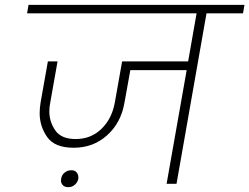

<svg xmlns="http://www.w3.org/2000/svg" viewBox="-20 -760 1031 794"><path d="M985 -705H834L710 0H669L752 -470H519L495 -337Q481 -253 423.5 -201Q366 -149 285 -149Q206 -149 175 -193.5Q144 -238 144 -292Q144 -313 148 -337L178 -506H218L188 -337Q184 -317 184 -299Q184 -257 208.5 -221Q233 -185 293 -185Q356 -185 399.5 -227Q443 -269 455 -337L485 -506H758L793 -705H92L98 -740H991ZM304 -21Q301 -6 289.5 4Q278 14 263 14Q247 14 239.5 5.5Q232 -3 232 -14Q232 -17 233 -21Q235 -36 247 -46Q259 -56 275 -56Q290 -56 297 -47Q304 -38 304 -27Q304 -24 304 -21Z"/></svg>

Font: Fz Poppins ExtLt
Style: Italic
Weight: 200
Italic angle: -10°
Designer: Ninad Kale (Devanagari), Jonny Pinhorn (Latin)
Foundry: Indian Type Foundry
Version: Vit hóa bi Vntype.Com & FontZin.Com